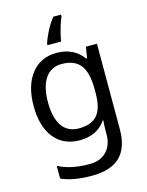

<svg xmlns="http://www.w3.org/2000/svg" viewBox="-144 -853 903 1180"><g transform="rotate(-15 307.5 -263.0)"><path d="M275 -546Q328 -546 370.5 -526Q413 -506 443 -465H448L460 -536H530V9Q530 124 471.5 182Q413 240 290 240Q232 240 183.5 231.5Q135 223 97 206V125Q176 167 295 167Q364 167 403.5 126.5Q443 86 443 16V-5Q443 -17 444 -39.5Q445 -62 446 -71H442Q414 -30 372.5 -10Q331 10 276 10Q172 10 113.5 -63Q55 -136 55 -267Q55 -395 113.5 -470.5Q172 -546 275 -546ZM287 -472Q220 -472 183 -418.5Q146 -365 146 -266Q146 -167 182.5 -114.5Q219 -62 289 -62Q370 -62 407 -105.5Q444 -149 444 -246V-267Q444 -377 406 -424.5Q368 -472 287 -472ZM363 -754Q355 -737 346.5 -710.5Q338 -684 331 -656Q324 -628 321 -606H234V-615Q239 -633 251 -660Q263 -687 279.5 -715.5Q296 -744 314 -766H363Z"/></g></svg>

Font: Noto Sans Vithkuqi
Style: Regular
Weight: 400
Version: Version 1.001